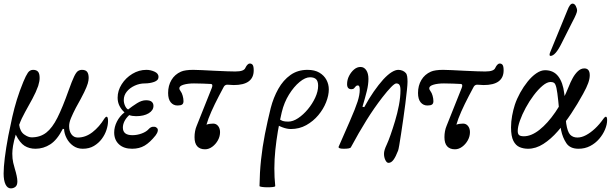

<svg xmlns="http://www.w3.org/2000/svg" viewBox="-46 -811 3381 1061"><path d="M14 230Q-5 230 -15.5 208Q-26 186 -26 148Q-26 114 -19.5 61Q-13 8 0 -61Q11 -117 22 -165.5Q33 -214 47.5 -261Q62 -308 83 -359Q97 -393 108 -409Q119 -425 137 -425Q155 -425 164 -415Q173 -405 173 -380Q173 -370 171 -360Q169 -350 165 -336Q153 -302 133 -265Q113 -228 92.5 -191.5Q72 -155 60 -121Q65 -84 87.5 -68Q110 -52 129 -52Q176 -52 209.5 -78Q243 -104 271.5 -161Q300 -218 333 -311Q352 -364 363.5 -388Q375 -412 385 -418.5Q395 -425 407 -425Q427 -425 435.5 -414Q444 -403 444 -380Q444 -367 439 -349.5Q434 -332 419 -301Q404 -270 373 -215Q357 -184 346.5 -159Q336 -134 336 -114Q336 -86 349 -68.5Q362 -51 384 -51Q427 -51 465 -80.5Q503 -110 531 -156Q538 -166 543 -166Q551 -166 551 -142Q551 -120 542.5 -93.5Q534 -67 516.5 -43.5Q499 -20 473 -4.5Q447 11 411 11Q381 11 358 -5.5Q335 -22 322 -47.5Q309 -73 308 -98L301 -99Q270 -38 232 -13.5Q194 11 150 11Q116 11 90 -5Q64 -21 41 -67Q30 -30 26 -5Q22 20 22 38Q22 66 27 88Q32 110 36 122Q42 141 46 160Q50 179 50 191Q50 213 39 221.5Q28 230 14 230Z M684 11Q638 11 611.5 -13.5Q585 -38 585 -79Q585 -109 600 -139Q615 -169 642 -190Q625 -205 614.5 -225.5Q604 -246 604 -271Q604 -310 626.5 -345.5Q649 -381 685.5 -403Q722 -425 763 -425Q786 -425 808 -415Q830 -405 830 -386Q830 -367 806 -358.5Q782 -350 754 -350Q725 -350 698 -337.5Q671 -325 654.5 -304.5Q638 -284 638 -258Q638 -242 645 -226.5Q652 -211 662 -206Q685 -224 711 -240.5Q737 -257 761 -257Q783 -257 792.5 -248.5Q802 -240 802 -226Q802 -201 775.5 -185Q749 -169 706 -169Q696 -169 686 -170.5Q676 -172 668 -175Q650 -158 641.5 -140.5Q633 -123 633 -106Q633 -85 646 -74.5Q659 -64 686 -64Q712 -64 737.5 -73.5Q763 -83 776 -98Q786 -109 798.5 -110.5Q811 -112 817 -107Q828 -101 826 -88.5Q824 -76 814 -63Q783 -24 753.5 -6.5Q724 11 684 11Z M1087 14Q1059 14 1044 -2.5Q1029 -19 1029 -53Q1029 -70 1032 -86Q1035 -102 1041 -116L1124 -324Q1133 -346 1119 -347Q1099 -348 1075.5 -349Q1052 -350 1026 -350Q992 -350 968.5 -343Q945 -336 945 -323Q945 -320 946.5 -316Q948 -312 952 -307Q959 -298 963.5 -282Q968 -266 968 -252Q968 -239 960.5 -233.5Q953 -228 935 -228Q912 -228 897.5 -245.5Q883 -263 883 -297Q883 -338 901.5 -369Q920 -400 954 -415Q965 -420 982.5 -422.5Q1000 -425 1022 -425Q1040 -425 1069.5 -423.5Q1099 -422 1139 -420Q1180 -418 1209 -417Q1238 -416 1254 -416Q1279 -416 1292.5 -421Q1306 -426 1310 -436Q1315 -447 1321.5 -453.5Q1328 -460 1334 -460Q1345 -460 1350.5 -452Q1356 -444 1356 -422Q1356 -382 1328.5 -361.5Q1301 -341 1246 -341Q1236 -341 1228 -342Q1220 -343 1210 -343Q1198 -343 1191 -332L1164 -281Q1140 -235 1122 -194.5Q1104 -154 1095 -122Q1102 -125 1112 -126.5Q1122 -128 1132 -128Q1149 -128 1159.5 -114.5Q1170 -101 1170 -81Q1170 -57 1158 -35.5Q1146 -14 1127 0Q1108 14 1087 14Z M1388 217Q1389 143 1396.5 72Q1404 1 1418 -70Q1432 -141 1450 -214Q1465 -272 1492 -320Q1519 -368 1559 -396.5Q1599 -425 1653 -425Q1693 -425 1719 -409.5Q1745 -394 1758 -369.5Q1771 -345 1771 -317Q1771 -284 1756 -246Q1741 -208 1713 -174.5Q1685 -141 1646.5 -119.5Q1608 -98 1561 -98Q1540 -98 1514.5 -107.5Q1489 -117 1466 -134L1490 -158Q1506 -146 1516.5 -142.5Q1527 -139 1547 -139Q1573 -139 1601.5 -158Q1630 -177 1655 -207Q1680 -237 1696 -271.5Q1712 -306 1712 -337Q1712 -362 1701 -373Q1690 -384 1667 -384Q1641 -384 1609.5 -358Q1578 -332 1551 -288.5Q1524 -245 1511 -191Q1486 -85 1475.5 18Q1465 121 1475 217Q1475 221 1462 222.5Q1449 224 1432 224Q1415 224 1401.5 222Q1388 220 1388 217Z M2101 89Q2091 89 2083.5 73.5Q2076 58 2076 39Q2076 29 2079.5 17Q2083 5 2092 -14Q2100 -31 2112 -65Q2124 -99 2137 -142Q2150 -185 2158.5 -229.5Q2167 -274 2167 -312Q2167 -327 2164.5 -335Q2162 -343 2157 -346.5Q2152 -350 2144 -350Q2135 -350 2115 -329.5Q2095 -309 2067 -273Q2022 -215 1979.5 -147Q1937 -79 1893 3Q1891 7 1881 9Q1871 11 1854 11Q1825 11 1825 2Q1825 0 1825.5 -1Q1826 -2 1827 -4L1887 -141Q1918 -212 1930 -249.5Q1942 -287 1942 -315Q1942 -339 1932 -339Q1924 -339 1920 -334Q1916 -329 1911 -323.5Q1906 -318 1896 -318Q1872 -318 1872 -346Q1872 -370 1883 -391.5Q1894 -413 1910.5 -427Q1927 -441 1946 -441Q1966 -441 1978 -423Q1990 -405 1990 -375Q1990 -344 1981 -307.5Q1972 -271 1957 -221L1967 -219Q1993 -267 2019.5 -305Q2046 -343 2072 -372Q2097 -399 2118 -412Q2139 -425 2155 -425Q2167 -425 2178 -420.5Q2189 -416 2196 -408Q2202 -402 2204 -389Q2206 -376 2206 -359Q2206 -344 2202.5 -311.5Q2199 -279 2194 -238Q2189 -197 2182.5 -153.5Q2176 -110 2170.5 -72.5Q2165 -35 2160.5 -9.5Q2156 16 2154 21Q2141 55 2128.5 72Q2116 89 2101 89Z M2468 14Q2440 14 2425 -2.5Q2410 -19 2410 -53Q2410 -70 2413 -86Q2416 -102 2422 -116L2505 -324Q2514 -346 2500 -347Q2480 -348 2456.5 -349Q2433 -350 2407 -350Q2373 -350 2349.5 -343Q2326 -336 2326 -323Q2326 -320 2327.5 -316Q2329 -312 2333 -307Q2340 -298 2344.5 -282Q2349 -266 2349 -252Q2349 -239 2341.5 -233.5Q2334 -228 2316 -228Q2293 -228 2278.5 -245.5Q2264 -263 2264 -297Q2264 -338 2282.5 -369Q2301 -400 2335 -415Q2346 -420 2363.5 -422.5Q2381 -425 2403 -425Q2421 -425 2450.5 -423.5Q2480 -422 2520 -420Q2561 -418 2590 -417Q2619 -416 2635 -416Q2660 -416 2673.5 -421Q2687 -426 2691 -436Q2696 -447 2702.5 -453.5Q2709 -460 2715 -460Q2726 -460 2731.5 -452Q2737 -444 2737 -422Q2737 -382 2709.5 -361.5Q2682 -341 2627 -341Q2617 -341 2609 -342Q2601 -343 2591 -343Q2579 -343 2572 -332L2545 -281Q2521 -235 2503 -194.5Q2485 -154 2476 -122Q2483 -125 2493 -126.5Q2503 -128 2513 -128Q2530 -128 2540.5 -114.5Q2551 -101 2551 -81Q2551 -57 2539 -35.5Q2527 -14 2508 0Q2489 14 2468 14Z M2872 11Q2847 11 2825.5 2Q2804 -7 2791 -32.5Q2778 -58 2778 -107Q2778 -139 2784 -171.5Q2790 -204 2799 -232Q2810 -265 2828.5 -298.5Q2847 -332 2870 -360.5Q2893 -389 2918 -406Q2943 -423 2966 -423Q3013 -423 3039 -389Q3065 -355 3072 -295Q3075 -278 3076 -247Q3077 -216 3078.5 -183.5Q3080 -151 3083 -128Q3090 -82 3105 -66.5Q3120 -51 3145 -51Q3168 -51 3193 -64.5Q3218 -78 3242.5 -101Q3267 -124 3288 -154Q3293 -161 3296.5 -163.5Q3300 -166 3302 -166Q3309 -166 3309 -147Q3309 -123 3297.5 -95.5Q3286 -68 3265 -43.5Q3244 -19 3215 -4Q3186 11 3151 11Q3104 11 3083.5 -20Q3063 -51 3055 -90Q3054 -94 3053.5 -97.5Q3053 -101 3052.5 -105.5Q3052 -110 3052 -116Q3044 -204 3039 -253Q3034 -302 3029 -324.5Q3024 -347 3016.5 -352.5Q3009 -358 2997 -358Q2977 -358 2952.5 -337.5Q2928 -317 2903.5 -284.5Q2879 -252 2859 -215Q2839 -178 2827 -144Q2815 -110 2815 -87Q2815 -71 2822.5 -64.5Q2830 -58 2849 -58Q2890 -58 2935 -93.5Q2980 -129 3023 -191.5Q3066 -254 3098 -335Q3106 -356 3118.5 -379Q3131 -402 3147.5 -417.5Q3164 -433 3183 -433Q3213 -433 3213 -395Q3213 -376 3204.5 -352Q3196 -328 3176 -292Q3146 -237 3110.5 -183.5Q3075 -130 3036.5 -86Q2998 -42 2956.5 -15.5Q2915 11 2872 11ZM2996 -502Q2994 -502 2992.5 -503.5Q2991 -505 2991 -509Q2991 -511 2991.5 -513.5Q2992 -516 2993 -519L3089 -753Q3103 -791 3118 -791Q3129 -791 3136 -777.5Q3143 -764 3143 -752Q3143 -746 3137 -731Q3131 -716 3114 -684L3057 -571Q3023 -502 2996 -502Z"/></svg>

Font: Junicode VF
Style: Italic
Weight: 400
Italic angle: -11°
Designer: Peter S. Baker
Version: Version 2.209